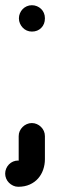

<svg xmlns="http://www.w3.org/2000/svg" viewBox="-21 -527 242 743"><path d="M51.3 0Q51.3 -10.7 55.4 -19.8Q59.6 -28.8 66.4 -35.6Q73.2 -42.5 82.5 -46.6Q91.8 -50.8 102.1 -50.8Q112.3 -50.8 121.3 -46.9Q130.4 -43 137.5 -36.1Q144.5 -29.3 148.7 -20Q152.8 -10.7 152.8 0V89.4Q152.8 109.9 146.2 129.2Q139.6 148.4 126.7 163.3Q113.8 178.2 94.2 187Q74.7 195.8 49.3 195.8Q39.1 195.8 29.8 191.4Q20.5 187 13.7 180.2Q6.8 173.3 2.9 164.1Q-1 154.8 -1 145Q-1 134.8 2.9 125.5Q6.8 116.2 13.7 109.1Q20.5 102.1 29.8 98.1Q39.1 94.2 49.3 94.2Q50.8 94.2 50.8 95.2L51.3 95.7V89.4V43.9ZM152.8 -455.6Q152.8 -433.6 138.7 -419.2Q124.5 -404.8 102.5 -404.8Q91.8 -404.8 82.5 -408.9Q73.2 -413.1 66.7 -420.2Q60.1 -427.2 56.2 -436.3Q52.2 -445.3 52.2 -455.6V-456.5Q52.2 -466.3 56.2 -475.6Q60.1 -484.9 66.7 -491.7Q73.2 -498.5 82.5 -502.7Q91.8 -506.8 102.5 -506.8Q112.8 -506.8 122.1 -502.9Q131.3 -499 138.2 -492.4Q145 -485.8 148.9 -476.6Q152.8 -467.3 152.8 -456.5V-456.1Z"/></svg>

Font: TGL 0-17
Style: Regular
Weight: 400
Designer: Peter Wiegel
Foundry: Peter Wiegel
Version: Version 1.003 2010